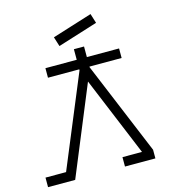

<svg xmlns="http://www.w3.org/2000/svg" viewBox="-141 -992 1121 1244"><g transform="rotate(-15 419.5 -370.0)"><path d="M26 136V72H164L419 -543V-549H209V-613H419V-684H487V-613H703V-549H487V-545L746 78V136H542V73H673L453 -458L208 136ZM334 -728 314 -792 582 -876 602 -812Z"/></g></svg>

Font: Zaghawa Beria
Style: Regular
Weight: 400
Designer: Anonymous
Foundry: Designed by a volunteer who chooses to remain anonymous, in cooperation with SIL International and the Mission Protestan
Version: Version 1.001